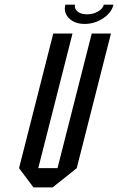

<svg xmlns="http://www.w3.org/2000/svg" viewBox="-20 -812 512 832"><path d="M210.8 -666.7H294.2L145.8 -83.3H229.2L377.5 -666.7H460.8L312.5 -83.3L208.3 0H125L62.5 -83.3ZM430 -791.7H471.7Q463.3 -756.7 426.7 -732.5Q390 -708.3 346.7 -708.3Q304.2 -708.3 279.2 -732.5Q260.8 -750.8 260.8 -774.2Q260.8 -782.5 263.3 -791.7H305Q304.2 -787.5 304.2 -784.2Q304.2 -771.7 317.9 -760.8Q331.7 -750 357.5 -750Q383.3 -750 404.6 -762.1Q425.8 -774.2 430 -791.7Z"/></svg>

Font: Yulong
Style: Italic
Weight: 400
Italic angle: -14.25°
Designer: GGBotNet
Foundry: f0n7.com
Version: 1.00